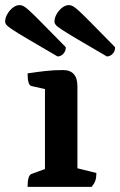

<svg xmlns="http://www.w3.org/2000/svg" viewBox="-67 -732 471 752"><path d="M41 0Q41 -46 57 -50.9L120.1 -73.9L109.1 -58.6V-395.4L121.1 -380.4L56.4 -395Q41 -398.4 41 -444.5Q79.5 -450.4 111.9 -454Q144.3 -457.6 179.8 -457.6Q236.2 -457.6 236.2 -393.8V-61.9L224.2 -75.8L310.5 -54.6Q310.5 -36.4 306.5 -24.6Q302.6 -12.9 291.6 0ZM158.3 -510.9Q84.1 -554.3 42.3 -578.9Q0.5 -603.5 -18.5 -616.2Q-37.5 -628.9 -42.2 -635Q-46.9 -641.2 -46.9 -647.1Q-46.9 -662.1 -38.2 -677.1Q-29.5 -692.1 -16.6 -702Q-3.8 -712 9.8 -712Q17.2 -712 25 -708Q32.9 -704.1 49.4 -689Q66 -673.9 99 -640.2Q132.1 -606.5 190.7 -547.1Q190.7 -530.7 180.5 -520.8Q170.4 -510.9 158.3 -510.9ZM351.5 -510.9Q277.3 -554.3 235.5 -578.9Q193.7 -603.5 174.7 -616.2Q155.7 -628.9 151 -635Q146.3 -641.2 146.3 -647.1Q146.3 -662.1 155 -677.1Q163.7 -692.1 176.5 -702Q189.4 -712 203 -712Q210.3 -712 218.2 -708Q226 -704.1 242.6 -689Q259.2 -673.9 292.2 -640.2Q325.2 -606.5 383.8 -547.1Q383.8 -530.7 373.7 -520.8Q363.5 -510.9 351.5 -510.9Z"/></svg>

Font: Pitagon Serif
Style: Regular
Weight: 400
Designer: Travis Tran
Foundry: Pitagon
Version: Version 1.000;gftools[0.9.26]